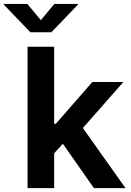

<svg xmlns="http://www.w3.org/2000/svg" viewBox="-77 -968 672 988"><path d="M189.5 -166V-331.1H210.4L397.9 -545.9H557.6L318.8 -274.4H288.6ZM64.9 0V-727.5H201.7V0ZM406.2 0 235.4 -244.1 327.1 -340.8 568.8 0ZM63.5 -947.8 133.3 -864.3 202.6 -947.8H323.7V-943.8L187 -801.8H79.6L-57.1 -943.8V-947.8Z"/></svg>

Font: Inter Cardless
Style: Bold
Weight: 700
Designer: Rasmus Andersson
Foundry: rsms
Version: Version 4.001;git-9221beed3